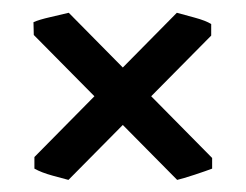

<svg xmlns="http://www.w3.org/2000/svg" viewBox="-20 -395 395 308"><path d="M320.3 -141.6V-124.5Q311.5 -121.1 292.2 -114.7Q272.9 -108.4 264.2 -106.4L34.2 -338.9L33.7 -359.4Q42 -363.3 61.3 -367.7Q80.6 -372.1 90.3 -374.5ZM318.8 -356.4V-337.9L89.8 -106.4Q82 -108.4 64.2 -113.3Q46.4 -118.2 35.2 -124.5V-143.1L263.7 -374.5Q272.9 -372.1 291.7 -366.9Q310.5 -361.8 318.8 -356.4Z"/></svg>

Font: Namdhinggo
Style: Bold
Weight: 700
Designer: Victor Gaultney
Foundry: SIL International
Version: Version 3.001